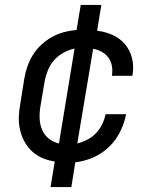

<svg xmlns="http://www.w3.org/2000/svg" viewBox="-20 -648 640 775"><path d="M184 107 201 4Q175 0 151.5 -10Q128 -20 109.5 -37Q91 -54 79 -76Q67 -98 61 -123.5Q55 -149 56 -176Q57 -203 62 -230L78 -330Q82 -355 90.5 -379.5Q99 -404 113 -426.5Q127 -449 147 -467.5Q167 -486 190.5 -499Q214 -512 239 -518.5Q264 -525 289 -527L306 -628H389L372 -524Q405 -520 435 -506.5Q465 -493 485 -469Q505 -445 513 -412.5Q521 -380 515 -346Q515 -345 515 -344Q515 -343 514 -342H432Q432 -343 432 -343.5Q432 -344 432 -344Q435 -364 431.5 -382.5Q428 -401 417.5 -415.5Q407 -430 390.5 -439Q374 -448 356 -451L292 -69Q313 -74 333 -84.5Q353 -95 368 -111Q383 -127 392.5 -146.5Q402 -166 406 -187H489Q482 -151 465 -116.5Q448 -82 420 -55Q392 -28 356.5 -12.5Q321 3 284 7L268 107ZM218 -69 281 -452Q258 -447 236 -435Q214 -423 198 -404.5Q182 -386 173 -363.5Q164 -341 160 -318L143 -218Q139 -193 140 -169Q141 -145 150 -124Q159 -103 177 -88.5Q195 -74 218 -69Z"/></svg>

Font: Iosevka SS04 Extended Oblique
Style: Regular
Weight: 400
Width: 7
Italic angle: -9°
Monospace: yes
Designer: Belleve Invis
Foundry: Belleve Invis
Version: Version 19.0.0; ttfautohint (v1.8.4)